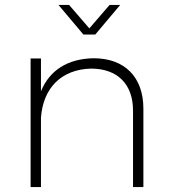

<svg xmlns="http://www.w3.org/2000/svg" viewBox="-20 -758 688 778"><path d="M366 -618 467 -738H424L342 -643L260 -738H217L318 -618ZM359 -522C255 -520 181 -474 146 -388V-521H104V0H146V-282C155 -402 229 -477 349 -480C456 -480 519 -417 519 -310V0H561V-318C561 -445 486 -522 359 -522Z"/></svg>

Font: Montserrat ExtraLight
Style: Regular
Weight: 250
Designer: Julieta Ulanovsky
Foundry: Julieta Ulanovsky
Version: Version 4.000